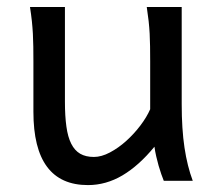

<svg xmlns="http://www.w3.org/2000/svg" viewBox="-20 -518 619 550"><path d="M449.2 0Q445.8 -8.3 441.9 -19.5Q438 -30.8 434.3 -43.5Q430.7 -56.2 427.5 -70.1Q424.3 -84 422.4 -97.7Q377.9 -43.5 330.8 -15.6Q283.7 12.2 231.9 12.2Q75.7 12.2 75.7 -197.8V-341.8Q75.7 -365.2 75.4 -384.3Q75.2 -403.3 74.2 -421.1Q73.2 -439 71.3 -457.5Q69.3 -476.1 65.9 -498H166V-227.1Q166 -185.5 170.2 -155.5Q174.3 -125.5 184.1 -106.2Q193.8 -86.9 209.7 -77.6Q225.6 -68.4 249 -68.4Q270.5 -68.4 294.9 -81.3Q319.3 -94.2 341.6 -114.3Q363.8 -134.3 382.1 -158.4Q400.4 -182.6 410.2 -205.1V-341.8Q410.2 -365.7 409.9 -385Q409.7 -404.3 408.7 -421.9Q407.7 -439.5 405.8 -457.5Q403.8 -475.6 400.4 -498H500.5V-219.7Q500.5 -148.4 508.5 -95Q516.6 -41.5 532.2 0Z"/></svg>

Font: Andika FrenchTight
Style: Regular
Weight: 400
Designer: Victor Gaultney, Annie Olsen, Julie Remington, Don Collingsworth, Eric Hays, Becca Hirsbrunner
Foundry: SIL International
Version: Version 5.000 ; Dig1 Dig4Opn Dig7 LnSpcTght